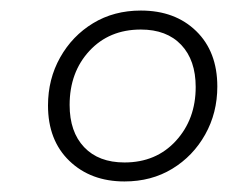

<svg xmlns="http://www.w3.org/2000/svg" viewBox="-20 -710 432 364"><path d="M216 -366Q152 -366 111.5 -405Q71 -444 71 -510Q71 -560 94 -601Q117 -642 156.5 -666Q196 -690 247 -690Q312 -690 352 -651Q392 -612 392 -546Q392 -496 369 -455Q346 -414 306.5 -390Q267 -366 216 -366ZM247 -654Q187 -654 149.5 -613.5Q112 -573 112 -511Q112 -460 139.5 -431Q167 -402 216 -402Q276 -402 313.5 -443Q351 -484 351 -545Q351 -596 323.5 -625Q296 -654 247 -654Z"/></svg>

Font: Inria Serif
Style: Bold Italic
Weight: 700
Italic angle: -10°
Designer: Black Foundry Team
Foundry: Black Foundry
Version: Version 1.000; ttfautohint (v1.8.3)